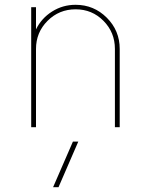

<svg xmlns="http://www.w3.org/2000/svg" viewBox="-20 -530 619 800"><path d="M295 -510Q371.2 -510 425 -456.2Q478.8 -402.5 478.8 -326.2V0H458.8V-326.2Q458.8 -395 411.2 -443.1Q363.8 -491.2 295 -491.2Q226.2 -491.2 178.1 -443.1Q130 -395 130 -326.2V0H110V-500H130V-407.5Q152.5 -453.8 196.9 -481.9Q241.2 -510 295 -510ZM201.2 250 283.8 60H306.2L223.8 250Z"/></svg>

Font: Now Thin
Style: Regular
Weight: 250
Designer: Alfredo Marco Pradil
Foundry: Alfredo Marco Pradil
Version: Version 1.002;PS 001.002;hotconv 1.0.88;makeotf.lib2.5.64775